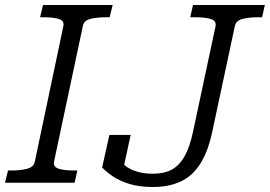

<svg xmlns="http://www.w3.org/2000/svg" viewBox="-40 -730 1078 767"><path d="M99 -84 213 -625Q218 -647 195.5 -654Q173 -661 136 -661H120L132 -710H410L398 -661H383Q347 -661 321 -654.5Q295 -648 291 -626L176 -85Q172 -63 194.5 -56Q217 -49 254 -49H269L258 0H-20L-8 -49H7Q43 -49 69 -56Q95 -63 99 -84ZM821 -625Q825 -647 802.5 -654Q780 -661 743 -661H720L731 -710H1018L1007 -661H990Q953 -661 927.5 -654Q902 -647 898 -625L808 -204Q791 -124 759.5 -75Q728 -26 681 -4.5Q634 17 571 17Q516 17 476 4.5Q436 -8 409.5 -26.5Q383 -45 368 -61L397 -191H482L452 -53Q436 -58 428 -67Q420 -76 418.5 -85.5Q417 -95 420.5 -100Q424 -105 431 -100Q441 -84 459 -69Q477 -54 505.5 -45Q534 -36 571 -36Q615 -36 645.5 -52Q676 -68 697.5 -106Q719 -144 732 -208Z"/></svg>

Font: Roboto Serif Light
Style: Italic
Weight: 300
Italic angle: -10°
Version: Version 1.007